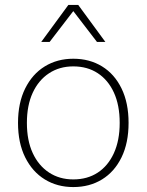

<svg xmlns="http://www.w3.org/2000/svg" viewBox="-20 -748 594 778"><path d="M277 -510Q343 -510 393.5 -479Q444 -448 472.5 -389.5Q501 -331 501 -250Q501 -169 472.5 -110.5Q444 -52 393.5 -21Q343 10 277 10Q212 10 161.5 -21Q111 -52 82 -110.5Q53 -169 53 -250Q53 -331 82 -389.5Q111 -448 161.5 -479Q212 -510 277 -510ZM277 -479Q221 -479 178.5 -451Q136 -423 112.5 -372Q89 -321 89 -250Q89 -179 112.5 -128Q136 -77 178.5 -49Q221 -21 277 -21Q334 -21 376 -48.5Q418 -76 441.5 -127.5Q465 -179 465 -250Q465 -322 441.5 -373Q418 -424 376 -451.5Q334 -479 277 -479ZM407 -578H373L277 -703L181 -578H147L257 -728H297Z"/></svg>

Font: Kantumruy Pro ExtraLight
Style: Regular
Weight: 250
Version: Version 1.002